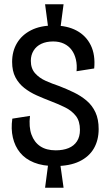

<svg xmlns="http://www.w3.org/2000/svg" viewBox="-20 -780 513 903"><path d="M207 -647 192 -760H279L264 -647ZM192 103 207 -11H263L279 103ZM239 1Q181 1 140 -15.5Q99 -32 74.5 -62Q50 -92 40.5 -133Q31 -174 38 -222L121 -235Q115 -183 128 -147Q141 -111 169.5 -92Q198 -73 242 -73Q277 -73 302.5 -83.5Q328 -94 342 -115.5Q356 -137 356 -169Q356 -210 337 -234.5Q318 -259 287 -274.5Q256 -290 219 -304Q185 -317 152.5 -331.5Q120 -346 94 -366.5Q68 -387 52.5 -416.5Q37 -446 37 -489Q37 -539 60 -577.5Q83 -616 126.5 -638Q170 -660 232 -660Q296 -660 340.5 -636Q385 -612 407 -567Q429 -522 423 -458L340 -445Q343 -474 337 -500Q331 -526 317 -545Q303 -564 281 -574.5Q259 -585 230 -585Q198 -585 174.5 -574Q151 -563 138 -542Q125 -521 125 -494Q125 -458 145 -435.5Q165 -413 195.5 -399.5Q226 -386 259 -375Q295 -361 328 -345Q361 -329 387.5 -306.5Q414 -284 429 -251.5Q444 -219 444 -173Q444 -121 421.5 -82Q399 -43 353.5 -21Q308 1 239 1Z"/></svg>

Font: Bricolage Grotesque 72pt SemiCondensed
Style: Regular
Weight: 400
Width: 4
Designer: Mathieu Triay
Foundry: Atelier Triay
Version: Version 1.001;gftools[0.9.33.dev8+g029e19f]